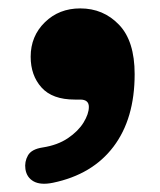

<svg xmlns="http://www.w3.org/2000/svg" viewBox="-20 -226 380 457"><path d="M158 11Q104.5 11 78.8 -17.8Q53 -46.5 53 -91Q53 -140 86.8 -173Q120.5 -206 171 -206Q226 -206 263.2 -167.2Q300.5 -128.5 300.5 -49.5Q300.5 56.5 250.2 123Q200 189.5 106 209Q77 215 60.2 205.8Q43.5 196.5 40.5 176.5Q38 159 46.5 144Q55 129 81.5 125Q117 119.5 141.5 103Q166 86.5 178.8 65.8Q191.5 45 191.5 28.5Q191.5 11 171 11Z"/></svg>

Font: Fraunces 9pt SuperSoft Black
Style: Regular
Weight: 900
Version: Version 1.000;[b76b70a41]